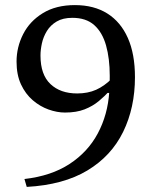

<svg xmlns="http://www.w3.org/2000/svg" viewBox="-20 -730 604 754"><path d="M85 4 76 -27Q181 -39 253 -86Q325 -133 364 -206Q403 -279 409 -368L411 -374Q392 -353 368 -333Q344 -313 312 -300.5Q280 -288 235 -288Q204 -288 170.5 -300Q137 -312 108.5 -336.5Q80 -361 62.5 -398.5Q45 -436 45 -488Q45 -545 71 -596Q97 -647 148.5 -678.5Q200 -710 274 -710Q349 -710 401.5 -677Q454 -644 482 -581Q510 -518 510 -427Q510 -307 463.5 -212Q417 -117 323 -60.5Q229 -4 85 4ZM394 -365V-376H418V-365ZM408 -343Q410 -358 410.5 -378Q411 -398 411 -432Q411 -500 396.5 -551.5Q382 -603 350 -631.5Q318 -660 264 -660Q227 -660 202.5 -645.5Q178 -631 164 -608Q150 -585 144.5 -559.5Q139 -534 139 -512Q139 -437 178 -400Q217 -363 283 -363Q325 -363 357.5 -377.5Q390 -392 421 -423Z"/></svg>

Font: Hedvig Letters Serif
Style: Regular
Weight: 400
Designer: Alexander Örn & Tor Weibull
Foundry: Kanon Foundry
Version: Version 1.000